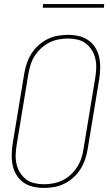

<svg xmlns="http://www.w3.org/2000/svg" viewBox="-20 -914 540 942"><path d="M195 8Q168 8 142 2Q116 -4 95.5 -18.5Q75 -33 61.5 -54.5Q48 -76 42.5 -101.5Q37 -127 37.5 -154Q38 -181 42 -208L99 -553Q103 -578 111.5 -603Q120 -628 134 -650.5Q148 -673 168.5 -691.5Q189 -710 213 -722Q237 -734 263 -738.5Q289 -743 314 -743Q341 -743 367 -737Q393 -731 413.5 -716.5Q434 -702 447.5 -680.5Q461 -659 466.5 -633.5Q472 -608 471.5 -581Q471 -554 467 -527L410 -182Q406 -157 397.5 -132Q389 -107 375 -84.5Q361 -62 340.5 -43.5Q320 -25 296 -13Q272 -1 246 3.5Q220 8 195 8ZM196 -10Q218 -10 242 -14.5Q266 -19 288 -30Q310 -41 328 -58Q346 -75 359 -95.5Q372 -116 379.5 -139Q387 -162 390 -185L447 -530Q451 -554 452 -578Q453 -602 448 -625Q443 -648 431 -667.5Q419 -687 401.5 -700.5Q384 -714 361 -719.5Q338 -725 313 -725Q291 -725 267 -720.5Q243 -716 221.5 -705Q200 -694 181.5 -677Q163 -660 150 -639.5Q137 -619 130 -596Q123 -573 119 -550L62 -205Q58 -181 57 -157Q56 -133 61 -110Q66 -87 78 -67.5Q90 -48 107.5 -34.5Q125 -21 148 -15.5Q171 -10 196 -10ZM190 -876 191 -894H491L490 -876Z"/></svg>

Font: Iosevka Thin Oblique
Style: Regular
Weight: 100
Italic angle: -9°
Monospace: yes
Designer: Belleve Invis
Foundry: Belleve Invis
Version: Version 32.5.0; ttfautohint (v1.8.4)